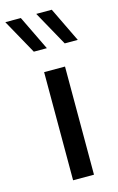

<svg xmlns="http://www.w3.org/2000/svg" viewBox="-156 -831 541 881"><g transform="rotate(-15 114.0 -390.5)"><path d="M117.7 -616.7H55.7L-35.6 -781.2H38.1ZM264.6 -616.7H202.6L111.3 -781.2H185.1ZM77.1 -513.7H176.3V0H77.1Z"/></g></svg>

Font: Estedad-FD Medium
Style: Regular
Weight: 500
Designer: Amin Abedi
Version: Version 7.3